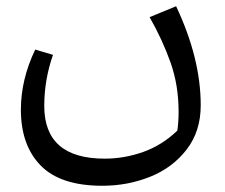

<svg xmlns="http://www.w3.org/2000/svg" viewBox="-20 -340 721 616"><path d="M624 -2Q624 81 579 139.5Q534 198 462 227Q390 256 308 256Q174 256 110.5 191Q47 126 47 12Q47 -85 93 -181L150 -164Q122 -84 122 0Q122 169 316 169Q379 169 439.5 147.5Q500 126 549 79Q553 51 553 19Q553 -66 527.5 -138.5Q502 -211 460 -285L545 -320Q624 -153 624 -2Z"/></svg>

Font: FiraGO Book
Style: Italic
Weight: 350
Italic angle: -8°
Designer: bBox Type GmbH
Foundry: bBox Type GmbH
Version: Version 1.001